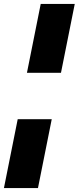

<svg xmlns="http://www.w3.org/2000/svg" viewBox="-42 -762 400 976"><path d="M165 -742H338L268 -392H95ZM48 -156H221L151 194H-22Z"/></svg>

Font: Idrija
Style: Italic
Weight: 800
Italic angle: -11.3°
Designer: Julieta Ulanovsky
Foundry: Julieta Ulanovsky
Version: Version 7.200